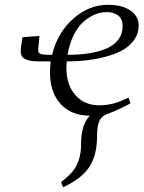

<svg xmlns="http://www.w3.org/2000/svg" viewBox="-20 -472 595 795"><path d="M65.9 -259.8Q65.9 -276.9 73.2 -317.9L143.1 -323.2L141.1 -295.9Q138.2 -277.3 138.2 -264.2Q138.2 -252.9 147 -249Q155.8 -245.1 180.2 -245.1H195.8Q217.3 -335.9 282.7 -394Q348.1 -452.1 426.8 -452.1Q485.8 -452.1 520 -428.5Q554.2 -404.8 554.2 -367.2Q554.2 -328.1 529.1 -298.3Q503.9 -268.6 460.7 -251.5Q417.5 -234.4 366.2 -226.1Q314.9 -217.8 256.8 -217.8Q254.9 -204.1 254.9 -191.9Q254.9 -120.1 292.2 -78.1Q329.6 -36.1 389.2 -36.1Q423.3 -36.1 450.9 -43.7Q478.5 -51.3 512.2 -67.9L520 -43.9Q492.2 -28.8 469.2 -18.6Q446.3 -8.3 431.9 -2.9Q417.5 2.4 413.1 4.9Q395.5 15.1 388.7 35.6Q381.8 56.2 381.8 91.8Q381.8 171.4 349.4 220Q316.9 268.6 241.2 303.2L232.9 282.2Q263.2 258.3 280 238.5Q296.9 218.8 306.4 189.9Q315.9 161.1 315.9 121.1Q315.9 44.4 352.1 6.8Q274.4 6.8 230.7 -41.7Q187 -90.3 187 -171.9Q187 -199.2 189.9 -217.8H144Q126 -217.8 113.8 -219.2Q101.6 -220.7 89.6 -224.9Q77.6 -229 71.8 -237.8Q65.9 -246.6 65.9 -259.8ZM259.8 -245.1Q309.6 -245.1 349.9 -251.5Q390.1 -257.8 421.6 -271.5Q453.1 -285.2 470.5 -308.6Q487.8 -332 487.8 -363.8Q487.8 -393.1 469.7 -407.5Q451.7 -421.9 421.9 -421.9Q397.9 -421.9 374 -412.4Q350.1 -402.8 326.9 -383.1Q303.7 -363.3 285.6 -327.6Q267.6 -292 259.8 -245.1Z"/></svg>

Font: Dehuti
Style: Italic
Weight: 400
Version: Version 1.2